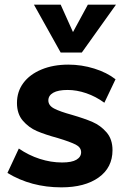

<svg xmlns="http://www.w3.org/2000/svg" viewBox="-20 -798 543 826"><path d="M12 -54 61 -159Q103 -130 151 -114.5Q199 -99 247 -99Q289 -99 309 -111Q329 -123 329 -143Q329 -164 305.5 -176Q282 -188 229 -204Q174 -219 139 -234Q104 -249 78.5 -278.5Q53 -308 53 -355Q53 -404 80.5 -441Q108 -478 158.5 -499Q209 -520 274 -520Q331 -520 385.5 -503Q440 -486 477 -457L429 -356Q392 -383 351 -397Q310 -411 271 -411Q230 -411 209 -399Q188 -387 188 -366Q188 -344 213 -331Q238 -318 289 -304Q344 -288 378.5 -273Q413 -258 438.5 -228.5Q464 -199 464 -152Q464 -77 404.5 -34.5Q345 8 244 8Q114 8 12 -54ZM358 -778H479L332 -572H241L126 -778H241L294 -660Z"/></svg>

Font: Muli ExtraBold
Style: Italic
Weight: 800
Italic angle: -4.541°
Designer: Vernon Adams
Foundry: Vernon Adams
Version: Version 2.000